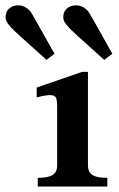

<svg xmlns="http://www.w3.org/2000/svg" viewBox="-116 -684 436 704"><path d="M93.5 -77V-291.5Q93.5 -315.5 89.5 -325Q85.5 -334.5 70 -335.2Q54.5 -336 18.5 -327V-363L185 -420.5H206.5V-78.5Q206.5 -61 213.8 -51Q221 -41 236.5 -36.5Q252 -32 277.5 -32V0H22.5V-32Q48 -32 63.5 -36.5Q79 -41 86.2 -50.8Q93.5 -60.5 93.5 -77ZM13.5 -501.5Q-13.5 -525.5 -40.8 -550.2Q-68 -575 -76 -584Q-85.5 -594.5 -90.5 -603Q-95.5 -611.5 -95.5 -621.5Q-95.5 -642 -81.8 -653.2Q-68 -664.5 -49.5 -664.5Q-37 -664.5 -25.2 -658.5Q-13.5 -652.5 -5 -642.5Q1.5 -634.5 45 -556Q56.5 -534.5 66.8 -516.8Q77 -499 84 -487L54.5 -464.5ZM225 -501.5Q198 -525.5 170.8 -550.2Q143.5 -575 135.5 -584Q126 -594.5 121 -603Q116 -611.5 116 -621.5Q116 -642 129.8 -653.2Q143.5 -664.5 162 -664.5Q175 -664.5 186.8 -658.8Q198.5 -653 207 -642.5Q212 -636.5 229.2 -605.8Q246.5 -575 264 -543.5Q293.5 -491 296 -487L266 -464.5Z"/></svg>

Font: Didactic
Style: Regular
Weight: 400
Designer: Tyler Finck
Foundry: Etcetera Type Co
Version: Version 3.007;FEAKit 1.0